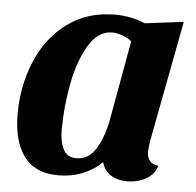

<svg xmlns="http://www.w3.org/2000/svg" viewBox="-45 -575 653 640"><g transform="rotate(5 282.0 -255.0)"><path d="M464 -85Q464 -66 473.5 -54Q483 -42 502 -41Q494 -11 465 4.5Q436 20 402 20Q371 20 348 5.5Q325 -9 318 -37Q291 -10 253.5 5Q216 20 173 20Q95 20 57.5 -30.5Q20 -81 20 -172Q20 -266 54 -348Q88 -430 155 -480Q222 -530 315 -530Q369 -530 416 -510L545 -526L469 -127Q464 -97 464 -85ZM310 -470Q264 -470 232.5 -418Q201 -366 186 -287.5Q171 -209 171 -132Q171 -92 184 -67Q197 -42 227 -42Q270 -42 294.5 -84Q319 -126 329 -185L376 -446Q361 -458 343.5 -464Q326 -470 310 -470Z"/></g></svg>

Font: Sansita
Style: Bold Italic
Weight: 700
Italic angle: -11°
Designer: Pablo Cosgaya
Foundry: Omnibus-Type
Version: Version 1.006